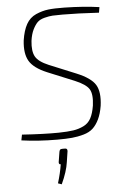

<svg xmlns="http://www.w3.org/2000/svg" viewBox="-62 -745 680 1044"><g transform="rotate(-5 277.5 -223.0)"><path d="M352 -299 206 -359Q134 -389 110 -430Q86 -471 94 -542Q102 -596 121 -630Q140 -664 174 -679Q208 -694 241.5 -698Q275 -702 330 -701Q436 -699 520 -687L515 -657Q397 -664 316 -664Q281 -664 262.5 -663Q244 -662 218.5 -655.5Q193 -649 179.5 -636Q166 -623 153.5 -598Q141 -573 136 -536Q130 -480 146.5 -450.5Q163 -421 218 -398L364 -338Q442 -306 466 -266.5Q490 -227 480 -152Q473 -109 458.5 -79Q444 -49 424.5 -31Q405 -13 373.5 -4Q342 5 310 8Q278 11 229 11Q127 11 34 -2L40 -33Q156 -25 240 -26Q290 -27 320 -31.5Q350 -36 376.5 -49Q403 -62 417 -88Q431 -114 438 -157Q446 -218 429 -246Q412 -274 352 -299ZM253 63H267Q280 63 279 78L270 137Q263 188 232 255L212 248Q228 196 236 146Q231 147 228 143Q225 139 226 133L235 77Q237 69 240 66Q243 63 253 63Z"/></g></svg>

Font: Exo 2.0 Extra Light
Style: Italic
Weight: 250
Italic angle: -8°
Designer: Natanael Gama
Version: Version 1.001;PS 001.001;hotconv 1.0.70;makeotf.lib2.5.58329